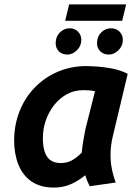

<svg xmlns="http://www.w3.org/2000/svg" viewBox="-20 -835 624 869"><path d="M224 14Q163 14 123 -13.5Q83 -41 63.5 -89.5Q44 -138 44 -198Q44 -270 68.5 -331.5Q93 -393 137.5 -439Q182 -485 242 -510.5Q302 -536 372 -536Q387 -536 418 -534Q449 -532 486.5 -525Q524 -518 558 -501L491 -220Q482 -183 480.5 -146Q479 -109 485.5 -74.5Q492 -40 504 -9L386 8Q380 -4 375 -16Q370 -28 366 -42Q336 -17 301 -1.5Q266 14 224 14ZM255 -97Q282 -97 304 -108.5Q326 -120 350 -144Q352 -169 357 -198.5Q362 -228 367 -252L410 -422Q396 -425 384 -426Q372 -427 357 -427Q317 -427 283.5 -409Q250 -391 225.5 -360Q201 -329 187.5 -290.5Q174 -252 174 -210Q174 -173 182.5 -147.5Q191 -122 209 -109.5Q227 -97 255 -97ZM275 -741 293 -815H551L533 -741ZM285 -588Q261 -588 246.5 -602.5Q232 -617 232 -640Q232 -669 251 -688Q270 -707 295 -707Q318 -707 333 -692Q348 -677 348 -654Q348 -627 328 -607.5Q308 -588 285 -588ZM472 -588Q449 -588 434 -602.5Q419 -617 419 -640Q419 -669 438 -688Q457 -707 482 -707Q506 -707 521 -692Q536 -677 536 -654Q536 -627 516 -607.5Q496 -588 472 -588Z"/></svg>

Font: Ubuntu Sans
Style: Bold Italic
Weight: 700
Italic angle: -13.5°
Designer: Dalton Maag Ltd
Foundry: Dalton Maag Ltd
Version: Version 1.006